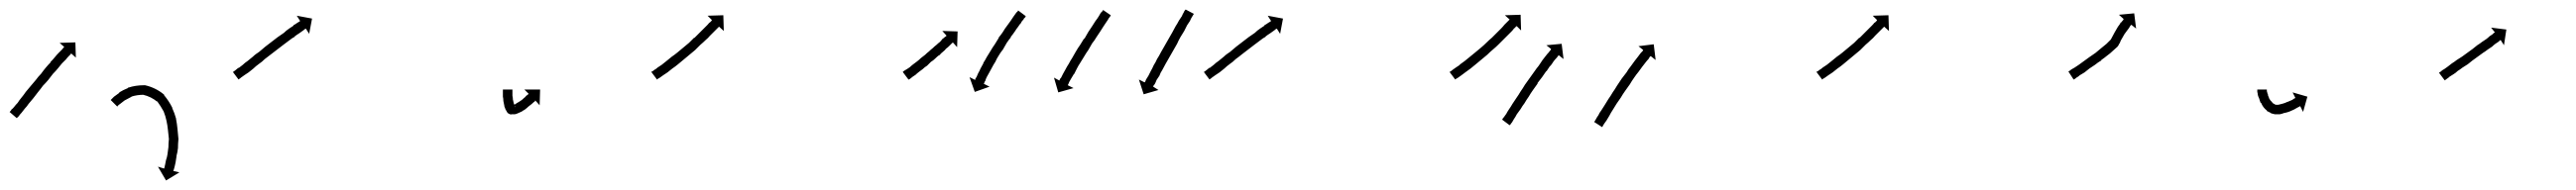

<svg xmlns="http://www.w3.org/2000/svg" viewBox="-34 -265 5399 399"><path d="M-13 -31Q-11 -32 -10 -35Q-10 -35 -10 -35Q-10 -35 -10 -35Q-10 -35 -10 -35Q-10 -35 -10 -35Q-7 -37 -4 -41Q-1 -45 3 -49Q6 -54 11 -60Q16 -66 20 -72Q25 -78 30 -84Q36 -91 41 -97Q46 -104 52 -110Q57 -117 62 -123Q67 -129 72 -134V-135Q77 -140 81 -145Q85 -150 89 -154Q92 -157 95 -160Q98 -163 99 -165Q100 -166 101 -166L91 -175L124 -176L125 -144L115 -153Q115 -152 114 -151Q112 -149 110 -147Q107 -144 104 -140Q100 -136 96 -132Q92 -127 87 -121Q83 -116 77 -110Q72 -104 67 -97Q62 -91 56 -85Q51 -78 46 -72Q41 -65 36 -59Q32 -54 26 -47Q22 -41 18 -37Q14 -32 11 -28Q8 -25 6 -22Q6 -22 6 -22Q6 -22 6 -22Q6 -22 6 -22Q6 -22 6 -22Q4 -19 2 -18Q2 -17 1 -17L-14 -30Q-13 -30 -13 -31ZM200 -57Q200 -57 200 -57Q200 -57 200 -57Q200 -57 200 -57Q200 -57 200 -57Q202 -59 205 -62Q205 -62 205 -62Q205 -62 205 -62Q205 -62 205 -62Q205 -62 205 -62Q210 -66 216 -70Q216 -70 216 -70Q216 -70 216 -70Q216 -70 216 -70.5Q216 -71 216 -71Q224 -76 234 -80Q234 -80 234 -80Q234 -80 234 -81Q234 -81 234.5 -81Q235 -81 235 -81Q250 -86 268 -86Q268 -86 269 -86Q270 -86 270 -86Q292 -81 309 -67Q309 -67 310 -66Q310 -65 310 -65Q320 -53 327 -39Q327 -39 327 -39Q327 -39 327 -39Q327 -39 327 -38.5Q327 -38 327 -38Q332 -27 335 -16Q335 -16 335 -16Q335 -16 335 -16Q335 -15 335 -15Q335 -15 335 -15Q337 -5 338 6Q338 6 338 6Q338 6 338 6Q338 6 338 6Q338 6 338 6Q339 16 340 27Q340 27 340 27Q340 27 340 27Q340 27 340 27Q340 27 340 27Q339 37 339 46Q339 46 339 46Q339 46 339 46Q339 46 339 46Q339 46 339 46Q338 55 336 62Q336 62 336 62Q336 62 336 62Q336 63 336 63Q336 63 336 63Q335 69 334 76Q334 76 334 76Q334 76 334 76Q334 76 334 76Q334 76 334 76Q333 81 332 85Q332 85 332 85Q332 85 332 85Q332 85 332 85Q332 85 332 85Q331 89 330 92Q330 93 329 94L342 97L314 114L297 85L310 89Q310 88 311 86V87Q311 84 312 81Q312 81 312 81Q312 81 312 81Q312 81 312 81Q312 81 312 81Q313 76 314 71Q314 71 314 71Q314 71 314 71Q314 71 314 71Q314 71 314 71Q316 66 317 59Q317 59 317 59Q317 59 317 59Q317 59 317 59Q317 59 317 59Q318 52 319 44Q319 44 319 44Q319 44 319 44Q319 44 319 44Q319 44 319 44Q319 36 320 27Q320 27 320 27Q320 27 320 27Q320 27 320 27Q320 27 320 27Q319 18 318 8Q318 8 318 8Q318 8 318 8Q318 8 318 8Q318 8 318 8Q317 -2 315 -11Q315 -11 315 -11Q315 -11 315 -11Q315 -11 315 -11Q315 -11 315 -11Q313 -21 309 -31Q309 -31 309 -31Q309 -31 309 -31Q309 -31 309 -31Q309 -31 309 -31Q303 -42 295 -53Q295 -53 295 -52Q296 -51 296 -51Q283 -62 266 -66Q266 -66 267 -66Q268 -66 268 -66Q253 -66 241 -62Q241 -62 241 -62Q241 -62 242 -62Q242 -62 242 -62Q242 -62 242 -62Q234 -58 227 -54Q227 -54 227 -54Q227 -54 227 -54Q227 -54 227 -54Q227 -54 227 -54Q222 -50 218 -47Q218 -47 218 -47Q218 -47 218 -47Q218 -47 218 -47Q218 -47 218 -47Q215 -45 213 -43Q213 -43 213 -43Q213 -43 213 -43Q213 -43 213 -43Q213 -43 213 -43Q212 -42 212 -41L198 -55Q199 -56 200 -57Z M456 -115Q457 -116 460 -118Q460 -118 460 -118Q460 -118 460 -118Q460 -118 460 -118Q460 -118 460 -118Q462 -120 466 -123Q466 -123 466 -123Q466 -123 466 -123Q466 -123 466 -122.5Q466 -122 466 -122Q470 -125 475 -129Q479 -133 485 -137Q490 -141 496 -146Q499 -149 502.5 -151.5Q506 -154 509 -156Q516 -162 522 -167Q529 -172 535 -177Q542 -182 548 -187Q555 -192 561 -196Q566 -201 572 -205Q577 -208 581 -211V-212Q585 -214 589 -217Q592 -219 594 -220Q595 -221 595 -221L588 -232L620 -226L614 -194L607 -205Q606 -204 605 -204Q603 -202 600 -200Q597 -198 593 -195Q588 -192 583 -188H584Q578 -185 572 -180Q567 -176 560 -171Q554 -166 547 -161Q541 -156 534 -151Q528 -146 521 -141Q518 -138 515 -135.5Q512 -133 509 -131Q502 -126 497 -121Q492 -117 487 -113Q482 -110 478 -107Q478 -107 478 -107Q478 -107 478 -107Q478 -107 478 -107Q478 -107 478 -107Q474 -104 471 -102Q471 -102 471 -102Q471 -102 471 -102Q471 -102 471 -102Q471 -102 471 -102Q469 -100 467 -99Q466 -98 466 -98L454 -114Q455 -114 456 -115Z M1040 -75Q1040 -75 1040 -75Q1040 -75 1040 -75Q1040 -75 1040 -75Q1040 -75 1040 -75Q1040 -73 1040 -71Q1040 -71 1040 -71Q1040 -71 1040 -71Q1040 -71 1040 -71Q1040 -71 1040 -71Q1040 -67 1040 -64Q1040 -64 1040 -64Q1040 -64 1040 -64Q1040 -64 1040 -64Q1040 -64 1040 -64Q1041 -60 1041 -55Q1041 -55 1041 -55Q1041 -55 1041 -56Q1041 -56 1041 -56Q1041 -56 1041 -56Q1042 -51 1043 -47Q1043 -47 1043 -47Q1043 -47 1043 -47Q1043 -47 1043 -47.5Q1043 -48 1043 -48Q1044 -44 1045 -42Q1045 -42 1045 -42Q1045 -42 1045 -42Q1045 -42 1044.5 -42Q1044 -42 1044 -42Q1045 -42 1045 -41Q1050 -34 1044 -28Q1038 -22 1031 -27Q1025 -32 1028.5 -40Q1032 -48 1040 -45Q1040 -45 1039 -45Q1039 -45 1039 -45Q1040 -45 1043 -45Q1043 -45 1043 -45Q1042 -45 1042 -45Q1042 -45 1044 -46Q1044 -46 1044 -46Q1044 -46 1044 -45Q1044 -45 1044 -45Q1044 -45 1044 -45Q1047 -47 1050 -49Q1050 -49 1050 -49Q1050 -49 1050 -49Q1050 -49 1050 -49Q1050 -49 1050 -49Q1054 -51 1058 -54Q1058 -54 1057.5 -54Q1057 -54 1057 -54Q1057 -54 1057 -53.5Q1057 -53 1057 -53Q1061 -56 1064 -59Q1064 -59 1064 -59Q1064 -59 1064 -59Q1064 -59 1064 -59Q1064 -59 1064 -59Q1067 -61 1069 -64Q1069 -64 1069 -64Q1069 -64 1069 -64Q1069 -64 1069 -64Q1069 -64 1069 -64Q1071 -65 1073 -67Q1073 -67 1074 -68L1065 -77H1098L1097 -44L1088 -54Q1087 -53 1087 -52Q1085 -51 1083 -49Q1083 -49 1083 -49Q1083 -49 1083 -49Q1083 -49 1083 -49Q1083 -49 1083 -49Q1080 -46 1077 -44Q1077 -44 1077 -44Q1077 -44 1077 -44Q1077 -44 1077 -44Q1077 -44 1077 -44Q1073 -41 1070 -38Q1070 -38 1069.5 -38Q1069 -38 1069 -38Q1069 -38 1069 -37.5Q1069 -37 1069 -37Q1065 -34 1061 -32Q1061 -32 1061 -32Q1061 -32 1060 -31Q1060 -31 1060 -31Q1060 -31 1060 -31Q1056 -29 1051 -27Q1051 -27 1051 -27Q1051 -27 1051 -27Q1051 -27 1051 -27Q1051 -27 1051 -27Q1047 -25 1044 -25Q1044 -25 1044 -25Q1043 -25 1043 -25Q1038 -25 1035 -26Q1035 -26 1035 -26Q1034 -26 1034 -26Q1034 -26 1034 -26Q1035 -26 1035 -26Q1037 -25 1038 -26Q1048 -27 1046 -39Q1046 -42 1044 -43Q1042 -44 1043 -43Q1050 -38 1042 -30Q1034 -23 1029 -30Q1028 -31 1027 -33Q1027 -33 1027 -33Q1027 -33 1027 -33Q1027 -33 1026.5 -33.5Q1026 -34 1026 -34Q1025 -37 1023 -42Q1023 -42 1023 -42Q1023 -42 1023 -42Q1023 -43 1023 -43Q1023 -43 1023 -43Q1022 -48 1021 -53Q1021 -53 1021 -53Q1021 -53 1021 -53Q1021 -53 1021 -53Q1021 -53 1021 -53Q1021 -58 1020 -62Q1020 -62 1020 -62Q1020 -62 1020 -62Q1020 -62 1020 -62Q1020 -62 1020 -62Q1020 -67 1020 -70Q1020 -70 1020 -70Q1020 -70 1020 -70Q1020 -70 1020 -70Q1020 -70 1020 -70Q1020 -73 1020 -75Q1020 -75 1020 -75Q1020 -75 1020 -75Q1020 -75 1020 -75Q1020 -75 1020 -75Q1020 -76 1020 -77H1040Q1040 -76 1040 -75Z M1333 -115Q1335 -116 1337 -118Q1341 -120 1344 -123Q1348 -126 1353 -129Q1358 -133 1363 -137Q1363 -137 1363 -137Q1363 -137 1363 -137Q1363 -137 1363 -137Q1363 -137 1363 -137Q1368 -141 1374 -146Q1374 -146 1374 -146Q1374 -146 1374 -146Q1374 -146 1374 -146Q1374 -146 1374 -146Q1380 -150 1386 -155Q1386 -155 1386 -155Q1386 -155 1386 -155Q1386 -155 1386 -155Q1386 -155 1386 -155Q1392 -160 1398 -165Q1398 -165 1398 -165Q1398 -165 1398 -165Q1398 -165 1398 -165Q1398 -165 1398 -165Q1404 -170 1410 -175Q1410 -175 1410 -175Q1410 -175 1410 -175Q1410 -175 1410 -175Q1410 -175 1410 -175Q1415 -180 1421 -186Q1421 -186 1421 -186Q1421 -186 1421 -186Q1421 -186 1421 -185.5Q1421 -185 1421 -185Q1426 -190 1431 -195Q1431 -195 1431 -195Q1431 -195 1431 -195Q1431 -195 1431 -195Q1431 -195 1431 -195Q1436 -200 1440 -204Q1444 -208 1448 -212Q1451 -215 1453 -218V-217Q1456 -220 1457 -221Q1458 -222 1458 -223L1449 -232L1482 -233L1483 -200L1473 -209Q1472 -208 1472 -208Q1470 -206 1468 -204Q1465 -201 1462 -198Q1458 -194 1454 -190Q1450 -185 1445 -181Q1445 -181 1445 -181Q1445 -181 1445 -181Q1445 -181 1445 -181Q1445 -181 1445 -181Q1440 -176 1434 -171Q1434 -171 1434 -171Q1434 -171 1434 -171Q1434 -171 1434 -171Q1434 -171 1434 -171Q1429 -166 1423 -160Q1423 -160 1423 -160Q1423 -160 1423 -160Q1423 -160 1423 -160Q1423 -160 1423 -160Q1417 -155 1411 -150Q1411 -150 1411 -150Q1411 -150 1411 -150Q1411 -150 1411 -150Q1411 -150 1411 -150Q1405 -145 1399 -140Q1399 -140 1399 -140Q1399 -140 1399 -140Q1399 -140 1399 -140Q1399 -140 1399 -140Q1393 -135 1387 -130Q1387 -130 1387 -130Q1387 -130 1387 -130Q1387 -130 1387 -130Q1387 -130 1387 -130Q1381 -125 1375 -121Q1375 -121 1375 -121Q1375 -121 1375 -121Q1375 -121 1375 -121Q1375 -121 1375 -121Q1370 -117 1365 -113Q1360 -110 1356 -107Q1352 -104 1349 -102Q1346 -100 1344 -99Q1344 -98 1343 -98L1331 -114Q1332 -115 1333 -115Z M1859 -115Q1861 -116 1862 -117Q1864 -118 1867 -120Q1870 -122 1873 -124Q1876 -127 1880 -130Q1884 -133 1888 -136Q1892 -139 1896 -143Q1900 -146 1905 -150Q1909 -154 1913 -157Q1917 -161 1921 -164Q1925 -168 1929 -171Q1932 -174 1936 -177Q1939 -180 1941 -183Q1944 -185 1946 -187Q1948 -188 1949 -189Q1949 -190 1950 -190L1941 -200L1973 -199L1972 -166L1963 -176Q1963 -175 1962 -175Q1961 -174 1959 -172Q1957 -170 1955 -168Q1952 -165 1949 -163Q1946 -159 1942 -156Q1938 -153 1935 -149H1934Q1930 -146 1926 -142Q1922 -138 1917 -135Q1913 -131 1909 -127Q1904 -124 1900 -120Q1896 -117 1892 -114Q1888 -111 1885 -108Q1882 -106 1879 -104Q1876 -102 1874 -100Q1872 -99 1871 -98Q1870 -98 1870 -98L1858 -114Q1859 -114 1859 -115ZM2115 -229Q2113 -227 2111 -225H2112Q2109 -222 2106 -218H2107Q2103 -214 2100 -209Q2096 -204 2093 -199Q2089 -193 2084 -187Q2084 -187 2084.5 -187Q2085 -187 2085 -187Q2085 -187 2085 -187Q2085 -187 2085 -187Q2080 -181 2076 -175Q2076 -175 2076 -175Q2076 -175 2076 -175Q2076 -175 2076 -175Q2076 -175 2076 -175Q2072 -168 2068 -161Q2068 -161 2068 -161Q2068 -161 2068 -161Q2068 -161 2068 -161Q2068 -161 2068 -161Q2063 -155 2059 -148Q2059 -148 2059 -148Q2059 -148 2059 -148Q2059 -148 2059 -148Q2059 -148 2059 -148Q2055 -142 2052 -135Q2052 -135 2052 -135Q2052 -135 2052 -135Q2052 -135 2052 -135Q2052 -135 2052 -135Q2048 -129 2045 -123Q2045 -123 2045 -123Q2045 -123 2045 -123Q2045 -123 2045 -123Q2045 -123 2045 -123Q2042 -117 2039 -112Q2039 -112 2039 -112Q2039 -112 2039 -112Q2039 -112 2039 -112Q2039 -112 2039 -112Q2036 -107 2034 -103Q2034 -103 2034 -103Q2034 -103 2034 -103Q2034 -103 2034 -103Q2034 -103 2034 -103Q2032 -99 2031 -95Q2029 -93 2029 -91Q2028 -90 2028 -89L2040 -83L2009 -72L1998 -103L2010 -97Q2010 -98 2010 -99Q2011 -101 2013 -104Q2014 -107 2016 -111Q2016 -111 2016 -111Q2016 -111 2016 -111Q2016 -111 2016 -111Q2016 -111 2016 -111Q2019 -116 2021 -121Q2021 -121 2021 -121Q2021 -121 2021 -121Q2021 -121 2021 -121Q2021 -121 2021 -121Q2024 -127 2027 -132Q2027 -132 2027 -132Q2027 -132 2027 -132Q2027 -133 2027 -133Q2027 -133 2027 -133Q2031 -139 2034 -145Q2034 -145 2034 -145Q2034 -145 2034 -145Q2034 -145 2034 -145Q2034 -145 2034 -145Q2038 -152 2042 -158Q2042 -158 2042 -158Q2042 -158 2042 -158Q2042 -158 2042 -158Q2042 -158 2042 -158Q2046 -165 2051 -172Q2051 -172 2051 -172Q2051 -172 2051 -172Q2051 -172 2051 -172Q2051 -172 2051 -172Q2055 -179 2059 -185Q2059 -185 2059 -185.5Q2059 -186 2059 -186Q2059 -186 2059 -186Q2059 -186 2059 -186Q2064 -192 2068 -198Q2068 -198 2068 -198Q2068 -198 2068 -198Q2068 -198 2068 -198Q2068 -198 2068 -198Q2072 -205 2076 -210Q2080 -216 2084 -221Q2087 -226 2090 -230Q2093 -234 2095 -237Q2097 -240 2099 -241Q2099 -242 2100 -243L2116 -231Q2115 -230 2115 -229ZM2293 -231Q2292 -229 2290 -227Q2288 -223 2285 -219Q2282 -215 2279 -210Q2276 -205 2272 -199Q2268 -193 2264 -187Q2260 -180 2255 -174Q2251 -167 2247 -160Q2242 -153 2238 -146Q2234 -140 2230 -133Q2226 -127 2223 -121Q2220 -115 2217 -109V-110Q2214 -105 2211 -100Q2209 -96 2207 -93Q2206 -90 2205 -88Q2204 -87 2204 -86L2216 -80L2184 -71L2175 -102L2186 -96Q2187 -97 2187 -97V-98Q2188 -100 2190 -102Q2192 -106 2194 -110Q2196 -114 2199 -119Q2202 -125 2206 -131Q2209 -137 2213 -143Q2217 -150 2221 -157Q2225 -164 2230 -171Q2234 -178 2238 -184H2239Q2243 -191 2247 -198Q2251 -204 2255 -210Q2259 -216 2262 -221Q2266 -226 2269 -231Q2271 -234 2273 -238Q2275 -240 2277 -242Q2277 -243 2278 -244L2294 -233Q2294 -232 2293 -231ZM2467 -234Q2466 -232 2464 -229Q2462 -226 2460 -221Q2457 -217 2454 -212Q2451 -206 2448 -200Q2444 -194 2440 -187Q2436 -180 2433 -173Q2429 -166 2425 -159Q2421 -152 2417 -145Q2413 -138 2409 -131Q2405 -124 2402 -118Q2398 -112 2396 -106Q2393 -101 2390 -97Q2390 -97 2390 -97Q2390 -97 2390 -97Q2390 -97 2390 -97Q2390 -97 2390 -97Q2389 -94 2388 -92Q2387 -90 2386 -88Q2386 -88 2386 -88Q2386 -88 2386 -88Q2386 -88 2386 -88Q2386 -88 2386 -88Q2384 -86 2383 -84Q2383 -83 2383 -83L2394 -76L2363 -67L2353 -98L2365 -92Q2365 -93 2366 -93Q2367 -95 2368 -98Q2368 -98 2368 -98Q2368 -98 2368 -98Q2368 -98 2368 -98Q2368 -98 2368 -98Q2369 -100 2370.5 -102Q2372 -104 2373 -106Q2373 -106 2373 -106Q2373 -106 2373 -106Q2373 -106 2373 -106Q2373 -106 2373 -106Q2375 -110 2378 -116Q2381 -121 2384 -128Q2388 -134 2391 -141Q2395 -147 2399 -155Q2403 -162 2407 -169Q2411 -176 2415 -183Q2419 -190 2423 -197Q2427 -204 2430 -210Q2434 -216 2437 -222Q2440 -227 2443 -231Q2445 -236 2447 -239Q2448 -242 2450 -244Q2450 -244 2451 -245L2468 -236Q2468 -235 2467 -234Z M2491 -115Q2492 -116 2495 -118Q2495 -118 2495 -118Q2495 -118 2495 -118Q2495 -118 2495 -118Q2495 -118 2495 -118Q2497 -120 2501 -123Q2501 -123 2501 -123Q2501 -123 2501 -123Q2501 -123 2501 -122.5Q2501 -122 2501 -122Q2505 -125 2510 -129Q2514 -133 2520 -137Q2525 -141 2531 -146Q2534 -149 2537.5 -151.5Q2541 -154 2544 -156Q2551 -162 2557 -167Q2564 -172 2570 -177Q2577 -182 2583 -187Q2590 -192 2596 -196Q2601 -201 2607 -205Q2612 -208 2616 -211V-212Q2620 -214 2624 -217Q2627 -219 2629 -220Q2630 -221 2630 -221L2623 -232L2655 -226L2649 -194L2642 -205Q2641 -204 2640 -204Q2638 -202 2635 -200Q2632 -198 2628 -195Q2623 -192 2618 -188H2619Q2613 -185 2607 -180Q2602 -176 2595 -171Q2589 -166 2582 -161Q2576 -156 2569 -151Q2563 -146 2556 -141Q2553 -138 2550 -135.5Q2547 -133 2544 -131Q2537 -126 2532 -121Q2527 -117 2522 -113Q2517 -110 2513 -107Q2513 -107 2513 -107Q2513 -107 2513 -107Q2513 -107 2513 -107Q2513 -107 2513 -107Q2509 -104 2506 -102Q2506 -102 2506 -102Q2506 -102 2506 -102Q2506 -102 2506 -102Q2506 -102 2506 -102Q2504 -100 2502 -99Q2501 -98 2501 -98L2489 -114Q2490 -114 2491 -115Z M3006 -115Q3008 -116 3010 -118Q3013 -120 3017 -123Q3021 -126 3026 -129Q3026 -129 3026 -129Q3026 -129 3025 -129Q3025 -129 3025 -129Q3025 -129 3025 -129Q3030 -133 3036 -137Q3036 -137 3036 -137Q3036 -137 3036 -137Q3036 -137 3036 -137Q3036 -137 3036 -137Q3041 -141 3047 -146Q3047 -146 3047 -146Q3047 -146 3047 -146Q3047 -146 3047 -146Q3047 -146 3047 -146Q3052 -150 3058 -155Q3058 -155 3058 -155Q3058 -155 3058 -155Q3058 -155 3058 -155Q3058 -155 3058 -155Q3064 -160 3070 -165Q3070 -165 3070 -165Q3070 -165 3070 -165Q3070 -165 3070 -165Q3070 -165 3070 -165Q3076 -170 3082 -176Q3082 -176 3082 -176Q3082 -176 3082 -176Q3082 -176 3082 -176Q3082 -176 3082 -176Q3087 -181 3093 -186Q3093 -186 3093 -186Q3093 -186 3093 -186Q3093 -186 3093 -186Q3093 -186 3093 -186Q3098 -191 3103 -196Q3103 -196 3103 -196Q3103 -196 3103 -196Q3103 -196 3103 -196Q3103 -196 3103 -196Q3107 -200 3112 -205Q3116 -209 3119 -213Q3122 -216 3125 -219Q3127 -221 3129 -223Q3129 -223 3130 -224L3120 -233L3153 -234L3154 -201L3145 -210Q3144 -210 3143 -209Q3142 -207 3139 -205Q3137 -202 3134 -199Q3130 -195 3126 -191Q3121 -186 3117 -182Q3117 -182 3117 -182Q3117 -182 3117 -182Q3117 -182 3117 -182Q3117 -182 3117 -182Q3112 -177 3106 -171Q3106 -171 3106 -171Q3106 -171 3106 -171Q3106 -171 3106 -171Q3106 -171 3106 -171Q3101 -166 3095 -161Q3095 -161 3095 -161Q3095 -161 3095 -161Q3095 -161 3095 -161Q3095 -161 3095 -161Q3089 -156 3083 -150Q3083 -150 3083 -150Q3083 -150 3083 -150Q3083 -150 3083 -150Q3083 -150 3083 -150Q3077 -145 3071 -140Q3071 -140 3071 -140Q3071 -140 3071 -140Q3071 -140 3071 -140Q3071 -140 3071 -140Q3065 -135 3059 -130Q3059 -130 3059 -130Q3059 -130 3059 -130Q3059 -130 3059 -130Q3059 -130 3059 -130Q3053 -125 3048 -121Q3048 -121 3048 -121Q3048 -121 3048 -121Q3048 -121 3048 -121Q3048 -121 3048 -121Q3042 -117 3037 -113Q3037 -113 3037 -113Q3037 -113 3037 -113Q3037 -113 3037 -113Q3037 -113 3037 -113Q3033 -110 3029 -107Q3025 -104 3022 -102Q3019 -100 3017 -99Q3016 -98 3016 -98L3004 -114Q3005 -114 3006 -115ZM3115 -15Q3116 -17 3118 -19Q3120 -22 3123 -26Q3125 -30 3129 -36Q3132 -40 3136 -47Q3140 -53 3144 -59Q3149 -66 3153 -73Q3158 -80 3162 -87Q3167 -94 3172 -101Q3177 -108 3182 -115Q3186 -121 3191 -127Q3195 -133 3199 -139Q3203 -144 3206 -148Q3209 -152 3212 -155Q3214 -158 3216 -160Q3216 -161 3217 -162L3207 -170L3239 -173L3243 -141L3233 -149Q3232 -148 3231 -147Q3230 -145 3228 -143Q3225 -140 3222 -136Q3219 -131 3215 -126V-127Q3211 -121 3207 -115V-116Q3202 -109 3198 -103Q3193 -97 3188 -90H3189Q3184 -83 3179 -76Q3174 -69 3170 -62Q3165 -55 3161 -48Q3157 -43 3153 -36Q3148 -29 3145 -25Q3142 -19 3139 -15Q3137 -11 3135 -8Q3133 -6 3132 -4Q3131 -3 3130 -2L3114 -14Q3115 -14 3115 -15ZM3308 -10Q3309 -12 3311 -15Q3313 -19 3316 -23Q3318 -28 3322 -33Q3325 -38 3329 -44Q3333 -51 3337 -57Q3342 -64 3346 -71Q3351 -78 3355 -85Q3360 -93 3365 -100Q3370 -106 3375 -113Q3379 -120 3384 -126Q3388 -132 3392 -137Q3396 -142 3399 -146Q3402 -150 3405 -154Q3407 -156 3409 -158Q3409 -159 3410 -160L3400 -168L3432 -172L3436 -139L3426 -147Q3425 -147 3424 -146Q3423 -144 3421 -141Q3418 -138 3415 -134Q3412 -130 3408 -125Q3404 -120 3400 -114Q3395 -108 3391 -102Q3386 -95 3382 -88Q3377 -81 3372 -74Q3367 -67 3363 -60Q3358 -53 3354 -47Q3350 -40 3346 -34Q3342 -28 3339 -22Q3336 -17 3333 -12Q3330 -8 3328 -5Q3326 -2 3325 0Q3325 1 3324 2L3307 -9Q3307 -9 3308 -10Z M3775 -115Q3777 -116 3779 -118Q3783 -120 3786 -123Q3790 -126 3795 -129Q3800 -133 3805 -137Q3805 -137 3805 -137Q3805 -137 3805 -137Q3805 -137 3805 -137Q3805 -137 3805 -137Q3810 -141 3816 -146Q3816 -146 3816 -146Q3816 -146 3816 -146Q3816 -146 3816 -146Q3816 -146 3816 -146Q3822 -150 3828 -155Q3828 -155 3828 -155Q3828 -155 3828 -155Q3828 -155 3828 -155Q3828 -155 3828 -155Q3834 -160 3840 -165Q3840 -165 3840 -165Q3840 -165 3840 -165Q3840 -165 3840 -165Q3840 -165 3840 -165Q3846 -170 3852 -175Q3852 -175 3852 -175Q3852 -175 3852 -175Q3852 -175 3852 -175Q3852 -175 3852 -175Q3857 -180 3863 -186Q3863 -186 3863 -186Q3863 -186 3863 -186Q3863 -186 3863 -185.5Q3863 -185 3863 -185Q3868 -190 3873 -195Q3873 -195 3873 -195Q3873 -195 3873 -195Q3873 -195 3873 -195Q3873 -195 3873 -195Q3878 -200 3882 -204Q3886 -208 3890 -212Q3893 -215 3895 -218V-217Q3898 -220 3899 -221Q3900 -222 3900 -223L3891 -232L3924 -233L3925 -200L3915 -209Q3914 -208 3914 -208Q3912 -206 3910 -204Q3907 -201 3904 -198Q3900 -194 3896 -190Q3892 -185 3887 -181Q3887 -181 3887 -181Q3887 -181 3887 -181Q3887 -181 3887 -181Q3887 -181 3887 -181Q3882 -176 3876 -171Q3876 -171 3876 -171Q3876 -171 3876 -171Q3876 -171 3876 -171Q3876 -171 3876 -171Q3871 -166 3865 -160Q3865 -160 3865 -160Q3865 -160 3865 -160Q3865 -160 3865 -160Q3865 -160 3865 -160Q3859 -155 3853 -150Q3853 -150 3853 -150Q3853 -150 3853 -150Q3853 -150 3853 -150Q3853 -150 3853 -150Q3847 -145 3841 -140Q3841 -140 3841 -140Q3841 -140 3841 -140Q3841 -140 3841 -140Q3841 -140 3841 -140Q3835 -135 3829 -130Q3829 -130 3829 -130Q3829 -130 3829 -130Q3829 -130 3829 -130Q3829 -130 3829 -130Q3823 -125 3817 -121Q3817 -121 3817 -121Q3817 -121 3817 -121Q3817 -121 3817 -121Q3817 -121 3817 -121Q3812 -117 3807 -113Q3802 -110 3798 -107Q3794 -104 3791 -102Q3788 -100 3786 -99Q3786 -98 3785 -98L3773 -114Q3774 -115 3775 -115Z M4303 -116Q4305 -117 4307 -119Q4310 -121 4314 -123Q4318 -126 4323 -129Q4328 -133 4334 -137Q4339 -141 4345 -145Q4352 -150 4358 -154Q4358 -154 4358 -154Q4358 -154 4358 -154Q4358 -154 4358 -154Q4358 -154 4358 -154Q4364 -159 4370 -164Q4370 -164 4370 -164Q4370 -164 4370 -164Q4370 -164 4370 -164Q4370 -164 4370 -164Q4376 -169 4381 -173Q4381 -173 4381 -173Q4381 -173 4381 -173Q4381 -173 4381 -173Q4381 -173 4381 -173Q4386 -178 4389 -181Q4389 -181 4389 -181Q4389 -181 4389 -181Q4389 -181 4389 -181Q4389 -181 4389 -181Q4392 -185 4397 -184.5Q4402 -184 4405 -180Q4407 -178 4404 -181Q4401 -184 4399 -184Q4392 -185 4389 -180Q4389 -180 4388 -179Q4388 -178 4388.5 -179.5Q4389 -181 4390 -182Q4390 -182 4390 -182Q4390 -182 4390 -182Q4390 -182 4390 -182Q4390 -182 4390 -182Q4394 -190 4398 -197Q4398 -197 4398 -197Q4398 -197 4398 -197Q4398 -197 4398 -197Q4398 -197 4398 -197Q4402 -204 4405 -209Q4405 -209 4405 -209Q4405 -209 4405 -209Q4405 -209 4405 -209Q4405 -209 4405 -209Q4409 -214 4411 -218Q4411 -218 4411 -218Q4411 -218 4412 -218Q4412 -218 4412 -218Q4412 -218 4412 -218Q4414 -221 4416 -223Q4416 -223 4416 -223Q4416 -223 4416 -223Q4416 -223 4416 -223Q4416 -223 4416 -223Q4416 -224 4417 -225L4407 -234L4439 -237L4443 -205L4433 -213Q4432 -212 4431 -211Q4431 -211 4431 -211Q4431 -211 4431 -211Q4431 -211 4431 -211Q4431 -211 4431 -211Q4430 -209 4428 -206Q4428 -206 4428 -206Q4428 -206 4428 -206Q4428 -206 4428 -206Q4428 -206 4428 -206Q4425 -202 4422 -198Q4422 -198 4422 -198Q4422 -198 4422 -198Q4422 -198 4422 -198Q4422 -198 4422 -198Q4418 -193 4415 -187Q4415 -187 4415 -187Q4415 -187 4415 -187Q4415 -187 4415 -187Q4415 -187 4415 -187Q4411 -181 4408 -173Q4408 -173 4408 -173.5Q4408 -174 4408 -174Q4408 -174 4408 -174Q4408 -174 4408 -174Q4406 -169 4404 -167Q4404 -167 4404 -167Q4404 -167 4404 -167Q4404 -167 4404 -167Q4404 -167 4404 -167Q4400 -163 4394 -158Q4394 -158 4394 -158Q4394 -158 4394 -158Q4394 -158 4394 -158Q4394 -158 4394 -158Q4389 -153 4382 -148Q4382 -148 4382 -148Q4382 -148 4382 -148Q4382 -148 4382 -148Q4382 -148 4382 -148Q4376 -143 4370 -139Q4370 -139 4370 -138.5Q4370 -138 4370 -138Q4370 -138 4370 -138Q4370 -138 4370 -138Q4363 -134 4357 -129Q4351 -125 4345 -121Q4340 -117 4335 -113Q4330 -110 4325 -107Q4322 -104 4318 -102Q4316 -100 4314 -99Q4313 -98 4312 -98L4301 -115Q4302 -115 4303 -116Z M4717 -76Q4717 -76 4717 -76Q4717 -76 4717 -76Q4717 -77 4717 -77Q4717 -77 4717 -77Q4717 -76 4717 -74Q4717 -74 4717 -74Q4717 -74 4717 -74Q4717 -75 4717 -75Q4717 -75 4717 -75Q4717 -73 4718 -70Q4718 -70 4718 -70Q4718 -70 4718 -70Q4718 -71 4718 -71Q4718 -71 4718 -71Q4718 -68 4720 -65Q4720 -65 4719.5 -65Q4719 -65 4719 -65Q4719 -65 4719 -65Q4719 -65 4719 -65Q4721 -62 4722 -58Q4722 -58 4722 -58Q4722 -58 4722 -58Q4722 -58 4722 -58Q4722 -58 4722 -58Q4724 -55 4726 -52Q4726 -52 4726 -52Q4726 -52 4726 -52Q4726 -52 4726 -52.5Q4726 -53 4726 -53Q4728 -50 4730 -48Q4730 -48 4730 -48Q4730 -48 4730 -48Q4730 -48 4730 -48Q4730 -48 4730 -48Q4732 -47 4734 -46Q4734 -46 4733.5 -46Q4733 -46 4733 -46Q4733 -46 4733 -46Q4733 -46 4733 -46Q4735 -45 4737 -45Q4737 -45 4737 -45Q4737 -45 4737 -45Q4736 -45 4736 -45Q4736 -45 4736 -45Q4739 -45 4742 -45Q4742 -45 4742 -45Q4742 -45 4741 -45Q4741 -45 4741 -45Q4741 -45 4741 -45Q4745 -46 4749 -47Q4749 -47 4749 -47Q4749 -47 4749 -47Q4749 -47 4749 -47Q4749 -47 4749 -47Q4753 -48 4758 -50Q4758 -50 4758 -50Q4758 -50 4757 -50Q4757 -50 4757 -50Q4757 -50 4757 -50Q4761 -51 4765 -53Q4765 -53 4765 -53Q4765 -53 4765 -53Q4765 -53 4765 -53Q4765 -53 4765 -53Q4769 -55 4772 -56Q4772 -56 4772 -56Q4772 -56 4772 -56Q4772 -56 4771.5 -56Q4771 -56 4771 -56Q4774 -58 4776 -59Q4776 -59 4776 -59Q4776 -59 4776 -59Q4776 -59 4776 -59Q4776 -59 4776 -59Q4776 -59 4777 -59L4771 -71L4802 -62L4793 -30L4787 -42Q4786 -42 4785 -41Q4785 -41 4785 -41Q4785 -41 4785 -41Q4785 -41 4785 -41Q4785 -41 4785 -41Q4783 -40 4781 -39Q4781 -39 4781 -39Q4781 -39 4781 -39Q4781 -39 4781 -39Q4781 -39 4781 -39Q4778 -37 4774 -35Q4774 -35 4774 -35Q4774 -35 4774 -35Q4774 -35 4774 -35Q4774 -35 4774 -35Q4770 -33 4765 -31Q4765 -31 4765 -31Q4765 -31 4765 -31Q4765 -31 4765 -31Q4765 -31 4765 -31Q4760 -29 4755 -28Q4755 -28 4755 -28Q4755 -28 4755 -28Q4755 -28 4754.5 -28Q4754 -28 4754 -28Q4749 -26 4744 -25Q4744 -25 4744 -25Q4744 -25 4744 -25Q4744 -25 4744 -25Q4744 -25 4744 -25Q4739 -25 4735 -25Q4735 -25 4734.5 -25Q4734 -25 4734 -25Q4734 -25 4734 -25Q4734 -25 4734 -25Q4730 -26 4726 -27Q4726 -27 4725.5 -27.5Q4725 -28 4725 -28Q4725 -28 4725 -28Q4725 -28 4725 -28Q4721 -30 4717 -32Q4717 -32 4717 -32.5Q4717 -33 4717 -33Q4717 -33 4717 -33Q4717 -33 4717 -33Q4713 -36 4710 -40Q4710 -40 4710 -40Q4710 -40 4710 -40Q4710 -40 4710 -40Q4710 -40 4710 -40Q4707 -44 4705 -49Q4705 -49 4705 -49Q4705 -49 4704 -49Q4704 -49 4704 -49Q4704 -49 4704 -49Q4702 -54 4701 -58Q4701 -58 4701 -58Q4701 -58 4701 -58Q4701 -58 4701 -58Q4701 -58 4701 -58Q4699 -62 4698 -66Q4698 -66 4698 -66Q4698 -66 4698 -66Q4698 -66 4698 -66Q4698 -66 4698 -66Q4698 -69 4697 -72Q4697 -72 4697 -72Q4697 -72 4697 -72Q4697 -72 4697 -72Q4697 -72 4697 -72Q4697 -74 4697 -76Q4697 -76 4697 -76Q4697 -76 4697 -76Q4697 -76 4697 -76Q4697 -76 4697 -76Q4697 -76 4697 -77H4717Q4717 -77 4717 -76Z M5079 -113Q5081 -114 5083 -116Q5085 -118 5089 -120Q5093 -123 5096 -125Q5101 -129 5105 -132Q5110 -135 5115 -139Q5121 -143 5126 -146Q5131 -150 5137 -154Q5142 -158 5148 -162Q5153 -166 5158 -170Q5163 -173 5168 -177Q5172 -180 5177 -183Q5181 -186 5184 -189Q5187 -191 5190 -193Q5192 -195 5193 -196Q5194 -196 5195 -197L5187 -207L5219 -203L5214 -170L5207 -181Q5206 -180 5205 -180Q5204 -178 5202 -177Q5199 -175 5196 -173Q5192 -170 5189 -167Q5184 -164 5180 -161Q5175 -157 5170 -154Q5165 -150 5159 -146Q5154 -142 5148 -138Q5143 -134 5138 -130Q5132 -126 5127 -123Q5122 -119 5117 -116Q5113 -112 5108 -109Q5105 -107 5100 -104Q5097 -101 5095 -100Q5092 -98 5091 -97Q5090 -97 5090 -96L5078 -112Q5078 -113 5079 -113Z"/></svg>

Font: FRB American Cursive Just Arrows Black
Style: Bold Italic
Weight: 900
Italic angle: -25°
Version: Version 2.0;Modular Font Editor K font №1